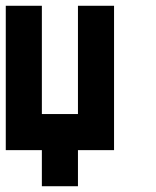

<svg xmlns="http://www.w3.org/2000/svg" viewBox="-20 -520 540 665"><path d="M250 125H125V0H0V-500H125V-125H250V-500H375V0H250Z"/></svg>

Font: Tiny5
Style: Regular
Weight: 400
Designer: Stefan Schmidt
Foundry: Made with Bits'n'Picas by Kreative Software
Version: Version 1.002; ttfautohint (v1.8.4.7-5d5b)